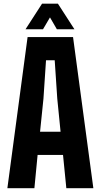

<svg xmlns="http://www.w3.org/2000/svg" viewBox="-20 -996 532 1016"><path d="M19 0 126 -800H366.5L474 0H331L313.5 -176H179L162 0ZM192 -299H300.5L283 -474.5L269.5 -677H223.5L210 -474.5ZM115 -841 202.5 -976.5H286.5L374 -841H281L244.5 -904L207.5 -841Z"/></svg>

Font: Big Shoulders Thin ExtraBold
Style: Regular
Weight: 800
Version: Version 2.002